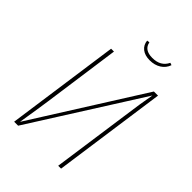

<svg xmlns="http://www.w3.org/2000/svg" viewBox="-246 -975 1088 1088"><g transform="rotate(45 298.0 -431.0)"><path d="M449 0H426L491 -459Q508 -586 522 -659L105 0H73L169 -681H192L127 -216Q115 -133 97 -23L512 -681H545ZM281 -858 297 -860Q306 -809 371 -809Q438 -809 463 -862L477 -857Q466 -825 437.5 -807Q409 -789 370 -789Q331 -789 307.5 -807.5Q284 -826 281 -858Z"/></g></svg>

Font: Fira Sans Condensed Thin
Style: Italic
Weight: 250
Width: 3
Italic angle: -8°
Designer: Carrois Corporate & Edenspiekermann AG
Foundry: Carrois Corporate GbR & Edenspiekermann AG
Version: Version 4.203